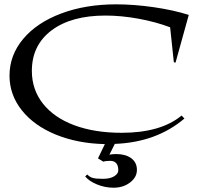

<svg xmlns="http://www.w3.org/2000/svg" viewBox="-20 -645 931 886"><path d="M466.8 -573.2Q309.1 -573.2 218 -504.9Q127 -436.5 127 -317.9Q127 -231.9 178 -167Q229 -102.1 322.8 -67.1Q416.5 -32.2 541 -32.2Q721.7 -32.2 817.9 -111.8L831.1 -98.1Q702.1 11.7 509.8 19L484.9 68.8Q496.6 65.9 516.1 65.9Q559.6 65.9 585.7 85.2Q611.8 104.5 611.8 139.2Q611.8 172.9 580.3 197Q548.8 221.2 503.9 221.2Q463.9 221.2 427 205.8Q390.1 190.4 373 168.9L382.8 160.2Q393.6 171.9 408 176Q422.4 180.2 455.1 180.2Q487.8 180.2 506.8 168.5Q525.9 156.7 525.9 141.1Q525.9 97.2 487.8 97.2Q466.8 97.2 457 101.1L432.1 85.9L463.9 20Q337.9 17.1 237.5 -23.9Q137.2 -64.9 80.6 -136.2Q23.9 -207.5 23.9 -295.9Q23.9 -390.1 86.9 -465.3Q149.9 -540.5 262.5 -582.8Q375 -625 516.1 -625Q598.1 -625 689.5 -611.8Q780.8 -598.6 851.1 -576.2L790 -356L782.2 -357.9L765.1 -519Q699.7 -543.9 619.6 -558.6Q539.6 -573.2 466.8 -573.2Z"/></svg>

Font: Halibut Exp
Style: Regular
Weight: 400
Width: 7
Designer: Matteo Maggi
Foundry: Collletttivo
Version: Version 3.080 | FøM Fix